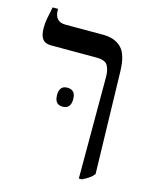

<svg xmlns="http://www.w3.org/2000/svg" viewBox="-102 -716 635 792"><g transform="rotate(15 215.5 -320.0)"><path d="M311 7V-428Q311 -456 300.5 -475Q290 -494 252 -494H58Q33 -494 21.5 -509Q10 -524 10 -557Q10 -576 13.5 -595Q17 -614 24 -647H47V-644Q47 -592 93 -592H254Q304 -592 332 -564.5Q360 -537 362 -466L373 -29Q364 -17 352 -9Q340 -1 324 7ZM135 -303Q135 -343 169 -343Q204 -343 204 -303Q204 -262 169 -262Q135 -262 135 -303Z"/></g></svg>

Font: Noto Serif Hebrew SemiCondensed
Style: Regular
Weight: 400
Width: 4
Designer: Monotype Design Team
Foundry: Monotype Imaging Inc.
Version: Version 2.004; ttfautohint (v1.8.4.7-5d5b)